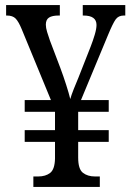

<svg xmlns="http://www.w3.org/2000/svg" viewBox="-20 -734 517 754"><path d="M111 0V-41H130Q159 -41 177 -55Q195 -69 196 -111V-177H77V-223H196V-295H77V-341H180L65 -620Q53 -649 41.5 -661Q30 -673 7 -673H4V-714H215V-673H210Q185 -673 172.5 -665Q160 -657 160 -637Q160 -625 165 -608.5Q170 -592 176 -575L217 -467Q229 -435 240 -400.5Q251 -366 256 -345Q260 -360 269.5 -384Q279 -408 288 -429L336 -551Q345 -574 352 -597.5Q359 -621 359 -636Q359 -673 308 -673H305V-714H472V-673H466Q445 -673 434 -657.5Q423 -642 404 -596L298 -341H407V-295H287V-223H407V-177H287V-115Q287 -70 305.5 -55.5Q324 -41 353 -41H372V0Z"/></svg>

Font: Noto Serif Hebrew Condensed
Style: Regular
Weight: 400
Width: 3
Designer: Monotype Design Team
Foundry: Monotype Imaging Inc.
Version: Version 2.004; ttfautohint (v1.8.4.7-5d5b)